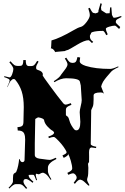

<svg xmlns="http://www.w3.org/2000/svg" viewBox="-20 -1213 789 1215"><path d="M603 -1146 616.2 -1192.9 624.5 -1188.5 619.1 -1166.5Q620.1 -1146.5 624 -1146.5L652.3 -1128.4Q667 -1128.4 673.8 -1129.4L676.8 -1166L684.6 -1166.5Q688 -1122.1 688.5 -1118.7L695.3 -1105.5Q698.2 -1100.6 700.2 -1100.6Q716.3 -1100.6 746.6 -1111.8L749 -1105.5Q714.4 -1088.9 714.4 -1083L712.4 -1073.2Q712.9 -1065.4 740.7 -1042L733.9 -1029.3Q712.4 -1050.8 707.5 -1050.8Q692.9 -1050.8 671.4 -1044.2Q649.9 -1037.6 649.9 -1031.2Q649.9 -1019.5 661.6 -995.6L652.3 -990.2Q639.2 -1017.6 631.3 -1017.6Q589.8 -1017.6 565.9 -1010.3Q556.2 -1006.8 556.2 -1003.7Q556.2 -1000.5 554.2 -998.5L548.8 -986.8Q548.8 -973.1 552.5 -965.6Q556.2 -958 569.8 -948.2L562 -940.4Q545.4 -958.5 540 -958.5Q515.1 -958.5 466.6 -929.2Q418 -899.9 411.4 -897.7Q404.8 -895.5 398.4 -893.8Q392.1 -892.1 392.1 -890.1L331.1 -884.3Q331.1 -881.8 330.8 -881.8Q330.6 -881.8 329.1 -884.3Q316.4 -907.2 301.3 -907.2Q304.2 -907.2 305.7 -957Q359.4 -971.7 445.8 -1022Q473.6 -1038.6 490.5 -1042.5Q507.3 -1046.4 527.8 -1073.5Q548.3 -1100.6 548.3 -1116.5Q548.3 -1132.3 538.6 -1159.7L547.9 -1163.6Q564 -1131.3 570.8 -1131.3L585 -1128.4Q591.8 -1130.4 596.2 -1132.3Q598.1 -1132.8 599.6 -1134.3Q601.1 -1135.7 602.1 -1136.5Q603 -1137.2 603 -1141.1ZM259.3 -451.2Q259.3 -463.4 224.1 -470.2Q216.8 -470.2 203.1 -460Q200.2 -322.3 200.2 -305.2V-232.9Q200.2 -213.4 229.5 -209Q240.2 -207 256.3 -205.6Q272.5 -204.1 278.3 -202.6Q284.2 -201.2 294.7 -201.2Q305.2 -201.2 333 -214.8L337.4 -207Q283.2 -181.2 283.2 -151.9V-129.9Q283.2 -113.8 305.2 -78.1L300.3 -75.2Q283.7 -99.6 277.3 -105.5Q267.1 -115.7 253.4 -120.1Q242.2 -120.1 226.1 -109.9L209 -113.8Q206.1 -110.8 206.1 -104.7Q206.1 -98.6 214.4 -74.2L209 -71.8Q198.2 -101.6 195.3 -104.2Q192.4 -106.9 189.5 -106.9H178.2L161.1 -106Q161.1 -96.2 166.7 -87.6Q172.4 -79.1 191.4 -63L186 -56.2Q157.2 -80.1 145 -80.1Q144 -80.1 142.1 -79.6Q140.1 -79.1 139.2 -79.1L140.1 -80.1Q128.4 -77.6 128.4 -63.5Q128.4 -49.3 152.3 -22.9L145 -18.1Q128.9 -37.1 120.4 -42.5Q111.8 -47.9 102.1 -47.9H79.1Q65.9 -47.9 39.1 -20L34.2 -24.9Q62 -51.8 62 -64.9V-83Q62 -107.4 66.9 -112.8Q71.8 -118.2 77.6 -120.4Q83.5 -122.6 89.6 -144Q95.7 -165.5 98.6 -185.5L101.1 -206.1L104 -207Q109.4 -187 122.1 -187Q127 -187 131.1 -190.4Q135.3 -193.8 135.3 -200.2Q139.2 -317.4 139.2 -328.9Q139.2 -340.3 137.9 -349.9Q136.7 -359.4 132.3 -369.1Q124 -387.2 92.3 -387.2L90.3 -408.2Q115.2 -410.2 121.8 -417.7Q128.4 -425.3 128.4 -442.9L130.4 -535.2Q130.4 -593.8 117.2 -634.8Q104 -675.8 75.2 -710Q70.8 -712.9 67.4 -712.9Q64 -712.9 62 -712.4Q60.1 -711.9 58.1 -710.4Q56.2 -709 54.9 -708Q53.7 -707 51.8 -704.8Q49.8 -702.6 46.6 -700.2Q43.5 -697.8 27.3 -662.1H25.4Q41 -694.8 41 -706.1Q41 -713.9 6.3 -725.1L7.3 -731L40 -723.1Q49.3 -723.1 56.9 -743.4Q64.5 -763.7 64.5 -776.9Q64.5 -790 39.1 -818.8L46.4 -825.2Q63.5 -805.7 71.3 -800.8Q79.1 -795.9 90.3 -795.9H103Q111.8 -795.9 116.2 -797.9Q127.4 -801.8 127.4 -833H143.1Q143.1 -816.9 144.8 -812Q146.5 -807.1 147 -804.4Q147.5 -801.8 150.6 -799.8Q153.8 -797.9 154.3 -796.9Q156.2 -794.9 163.6 -794.9H178.2Q188.5 -794.9 195.6 -800.5Q202.6 -806.2 215.3 -828.1L224.1 -823.2Q208 -796.9 208.5 -785.9Q209 -774.9 211.4 -774.9Q211.9 -772.9 222.2 -769.5Q251 -760.7 251 -742.2L250 -734.9Q250 -732.4 297.9 -667Q345.7 -601.6 381.3 -558.1Q388.7 -550.8 395.8 -550.8Q402.8 -550.8 428.2 -560.1L432.1 -549.8Q409.7 -541 403.3 -534.7Q397 -528.3 397 -519V-487.8Q397 -482.9 399.4 -481.4Q404.3 -478 405.3 -477.1Q413.1 -473.1 418 -454.1Q422.9 -435.1 431.9 -419.9Q440.9 -404.8 447.8 -396.5Q454.6 -388.2 463.4 -388.2Q488.3 -388.2 488.3 -441.9L484.4 -502.9Q484.4 -515.6 490.7 -541Q497.1 -566.4 497.1 -579.1L491.2 -671.9L485.4 -696.8Q480 -717.8 398.4 -717.8Q365.2 -717.8 324.2 -692.9L320.3 -699.2Q357.4 -722.2 367.2 -741.2Q369.1 -744.6 388.2 -768.8Q407.2 -793 407.2 -805.2Q407.2 -817.4 390.1 -842.8L399.4 -848.1Q411.6 -827.6 419.7 -821.3Q427.7 -814.9 439.9 -814.9Q452.1 -814.9 458.7 -821.3Q465.3 -827.6 470.2 -852.1L487.3 -849.1Q484.4 -833.5 484.4 -826.2Q484.4 -808.1 522.5 -795.9Q584 -776.9 677.2 -776.9Q692.9 -776.9 728 -793L730 -788.1Q690.9 -770 681.2 -756.8Q679.2 -754.4 669.2 -742.9Q659.2 -731.4 655.5 -727.1Q651.9 -722.7 643.8 -712.4Q635.7 -702.1 632.3 -695.8Q621.6 -675.8 620.1 -665L639.2 -616.2Q635.3 -627.9 616.2 -627.9Q572.3 -627.9 572.3 -608.9V-583Q572.3 -549.8 567.1 -538.1Q562 -526.4 559.6 -521.7Q557.1 -517.1 557.1 -515.1L554.2 -301.8Q554.2 -290.5 589.4 -284.2L587.4 -275.9Q561 -279.8 560.1 -279.8Q543.5 -279.8 543.5 -250Q543.5 -243.7 543.9 -220.9Q544.4 -198.2 543.5 -187Q537.1 -181.6 537.1 -174.8L539.1 -150.9Q539.1 -105 535.2 -94Q531.2 -83 531.2 -75Q531.2 -66.9 546.4 -41L540 -38.1Q536.1 -41.5 530.5 -46.9Q524.9 -52.2 522.5 -54.4Q520 -56.6 516.1 -60.3Q512.2 -64 510.5 -65.2Q508.8 -66.4 505.9 -68.6Q502.9 -70.8 501 -71.8Q497.1 -74.2 492.2 -75.2H494.1Q491.2 -76.2 486.3 -76.2Q474.1 -76.2 454.1 -49.8L446.3 -56.2Q465.3 -79.1 465.3 -88.6Q465.3 -98.1 457.8 -107.2Q450.2 -116.2 441.4 -116.2Q432.6 -116.2 412.1 -106.9L406.2 -119.1Q437 -132.8 437 -146Q437 -164.6 428 -195.6Q418.9 -226.6 409.2 -243.2Q411.1 -239.3 411.1 -236.8Q411.1 -227.5 383.3 -213.9L375 -229Q385.3 -234.4 388.2 -236.1Q391.1 -237.8 394 -239.5Q397 -241.2 398.4 -242.7Q401.4 -246.6 401.4 -250.2Q401.4 -253.9 393.6 -266.6Q373 -301.3 335.4 -336.9Q327.1 -346.2 318.4 -346.2Q309.6 -346.2 289.1 -338.9L286.1 -349.1Q320.3 -359.4 322.3 -372.1V-374Q321.3 -377.9 315.4 -383.8Q296.4 -394.5 279.3 -413.8Q262.2 -433.1 259.3 -451.2Z"/></svg>

Font: Eater
Style: Regular
Weight: 400
Version: Version 001.002